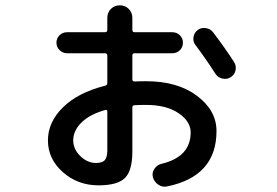

<svg xmlns="http://www.w3.org/2000/svg" viewBox="-20 -657 1040 721"><path d="M375 -244Q316 -227 285.5 -196.5Q255 -166 255 -130Q255 -97 281.5 -71Q308 -45 340 -45Q364 -45 373.5 -55.5Q383 -66 383 -93V-238Q383 -246 375 -244ZM350 39Q272 39 216 -10.5Q160 -60 160 -130Q160 -198 216 -253.5Q272 -309 374 -335Q383 -337 383 -345V-448Q383 -457 374 -457H232Q216 -457 204 -468.5Q192 -480 192 -497Q192 -513 203.5 -524.5Q215 -536 232 -536H374Q383 -536 383 -545V-590Q383 -610 396.5 -623.5Q410 -637 430 -637Q450 -637 463.5 -623.5Q477 -610 477 -590V-545Q477 -536 485 -536H627Q644 -536 655.5 -524.5Q667 -513 667 -497Q667 -480 655.5 -468.5Q644 -457 627 -457H485Q477 -457 477 -448V-359Q477 -351 486 -351Q500 -352 529 -352Q647 -352 720 -297Q793 -242 793 -165Q793 5 608 43Q590 47 574.5 36.5Q559 26 554 8Q550 -9 560 -23.5Q570 -38 587 -42Q696 -68 696 -160Q696 -201 650.5 -232Q605 -263 529 -263Q500 -263 486 -262Q477 -262 477 -253V-88Q477 -16 449 11.5Q421 39 350 39ZM780 -536Q827 -474 859 -424Q868 -410 864.5 -393Q861 -376 846 -367Q832 -358 815 -362Q798 -366 789 -380Q753 -436 714 -488Q704 -501 706.5 -517.5Q709 -534 722 -544Q735 -554 752.5 -551.5Q770 -549 780 -536Z"/></svg>

Font: Rounded Mplus 1c Medium
Style: Regular
Weight: 500
Version: Version 1.059.20150529